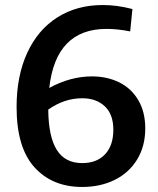

<svg xmlns="http://www.w3.org/2000/svg" viewBox="-20 -733 630 764"><path d="M558 -222Q558 -151 525.5 -98Q493 -45 436 -17Q379 11 307 11Q188 11 117 -67.5Q46 -146 46 -307Q46 -431 88.5 -523Q131 -615 208.5 -664Q286 -713 389 -713Q446 -713 507 -697L498 -608Q448 -618 404 -618Q202 -618 176 -383Q260 -429 346 -429Q406 -429 454 -405.5Q502 -382 530 -335Q558 -288 558 -222ZM431 -217Q431 -278 397 -310Q363 -342 307 -342Q236 -342 172 -297Q173 -189 206 -136.5Q239 -84 307 -84Q365 -84 398 -119Q431 -154 431 -217Z"/></svg>

Font: Bitter Pro SemiBold
Style: Regular
Weight: 600
Designer: Sol Matas, and Bitter project Authors
Foundry: Sol Matas
Version: Version 1.010